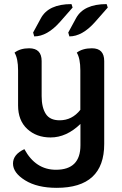

<svg xmlns="http://www.w3.org/2000/svg" viewBox="-20 -654 586 923"><path d="M366.7 -58.1Q299.3 6.8 223.1 6.8Q155.3 6.8 111.1 -33.9Q66.9 -74.7 66.9 -147V-315.9Q66.9 -373 49.8 -400.9Q77.1 -421.9 120.1 -421.9Q180.2 -421.9 180.2 -360.4V-191.9Q180.2 -137.7 200 -106.7Q219.7 -75.7 266.6 -75.7Q326.7 -75.7 366.2 -126V-315.9Q366.2 -373 349.1 -400.9Q376.5 -421.9 421.9 -421.9Q481 -421.9 481 -360.4V38.1Q481 249 252.4 249Q159.2 249 100.8 212.9Q42.5 176.8 42.5 132.3Q42.5 88.4 97.2 63Q150.9 162.1 249 162.1Q366.7 162.1 366.7 44.4ZM144.5 -479 139.2 -497.6 176.3 -565.9Q212.9 -634.3 323.7 -634.3L329.1 -617.7L268.1 -548.3Q206.5 -479 144.5 -479ZM313.5 -479 308.1 -497.6 345.2 -565.9Q381.8 -634.3 492.7 -634.3L498 -617.7L437 -548.3Q375.5 -479 313.5 -479Z"/></svg>

Font: ALMAS
Style: Bold
Weight: 700
Designer: ALMAS Font/ by Husham Jawad Kadhim, derived from the Bainsely font by/ Paul James MIller
Foundry: High-Logic / Made with FontCreator
Version: Version 1.411;September 19, 2021;FontCreator 14.0.0.2814 32-